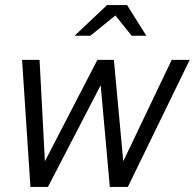

<svg xmlns="http://www.w3.org/2000/svg" viewBox="-20 -737 768 757"><path d="M100 0 67 -501H136L157 -101L364 -501H429L466 -101L657 -501H728L484 0H413L377 -401L169 0ZM274 -596 402 -717H481L557 -596H499L435 -676L336 -596Z"/></svg>

Font: Red Hat Display VF
Style: Italic
Weight: 300
Italic angle: -12°
Designer: Pentagram, MCKL
Foundry: Pentagram, MCKL
Version: Version 1.010